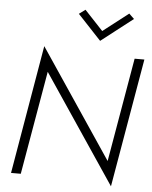

<svg xmlns="http://www.w3.org/2000/svg" viewBox="-63 -1002 855 1079"><g transform="rotate(5 364.5 -462.0)"><path d="M479 -839 375 -950 340 -924 472 -783 651 -922 622 -950ZM674 -700 573 -114 162 -726 38 0H93L194 -584L604 26L729 -700Z"/></g></svg>

Font: Jost* 300 Light Italic
Style: Italic
Weight: 300
Italic angle: -10°
Version: Version 3.200; ttfautohint (v0.97) -l 8 -r 50 -G 200 -x 14 -